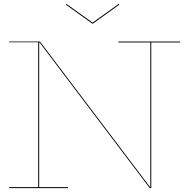

<svg xmlns="http://www.w3.org/2000/svg" viewBox="-20 -965 961 985"><path d="M904 -752V-747H756V0H748L183 -747H181V-5H329V0H27V-5H176V-748H27V-752H185L750 -5H751V-747H587V-752ZM453 -844 318 -941 321 -945 455 -849 589 -945 592 -941 457 -844Z"/></svg>

Font: Hepta Slab Hairline
Style: Regular
Weight: 400
Designer: Michael LaGattuta
Foundry: Michael LaGattuta
Version: Version 1.100; ttfautohint (v1.8) -l 8 -r 50 -G 200 -x 14 -D